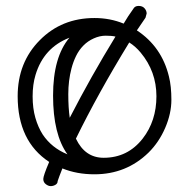

<svg xmlns="http://www.w3.org/2000/svg" viewBox="-20 -568 641 652"><path d="M215.8 -439.9Q128.4 -406.2 100.6 -313.5Q90.8 -281.2 90.8 -240.7Q90.8 -200.2 100.1 -168Q109.4 -135.7 125 -111.3Q155.3 -65.9 209 -43.9Q160.2 -111.8 160.2 -243.2Q160.2 -374.5 215.8 -439.9ZM191.9 3.9Q179.7 34.7 175.8 46.9Q175.8 55.2 168.2 59.6Q160.6 64 152.3 64Q144 64 135.5 57.4Q127 50.8 127 39.8Q127 28.8 147 -18.1Q40 -88.4 40 -241.2Q40 -356 115.2 -431.6Q189.5 -506.8 300.8 -506.8Q354 -506.8 399.9 -487.8Q415 -513.7 432.1 -537.1Q437.5 -547.9 450.7 -547.9Q463.9 -547.9 470.9 -539.8Q478 -531.7 478 -522L474.1 -507.8L444.8 -464.8Q529.3 -409.2 553.7 -308.1Q562 -275.4 562 -229Q562 -182.6 541 -133.8Q520 -85 484.4 -49.8Q408.7 23.9 300.8 23.9Q240.7 23.9 191.9 3.9ZM237.8 -97.2Q268.6 -32.2 332 -32.2Q413.6 -32.2 464.4 -97.2Q511.2 -157.2 511.2 -241.2Q511.2 -325.2 457.5 -389.6Q440.4 -410.2 418.9 -423.8Q312.5 -250 237.8 -97.2ZM216.8 -168Q288.6 -307.6 372.1 -443.8Q359.4 -446.8 339.1 -446.8Q318.8 -446.8 298.6 -437.7Q278.3 -428.7 263.2 -413.3Q248 -397.9 238.3 -377.9Q228.5 -357.9 222.7 -335.4Q211.9 -294.4 211.9 -248.3Q211.9 -202.1 216.8 -168Z"/></svg>

Font: Ribeye Marrow
Style: Regular
Weight: 400
Designer: Astigmatic (AOETI)
Foundry: Astigmatic (AOETI)
Version: Version 1.000